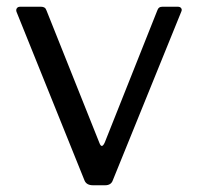

<svg xmlns="http://www.w3.org/2000/svg" viewBox="-20 -550 587 570"><path d="M508 -530Q515 -530 518 -525.5Q521 -521 518 -515L315 -15Q310 0 292 0H256Q237 0 231 -14L29 -515Q27 -521 30 -525.5Q33 -530 40 -530H102Q108 -530 112 -527.5Q116 -525 118 -519L275 -126Q282 -107 291 -127L447 -519Q449 -525 452.5 -527.5Q456 -530 462 -530H508Z"/></svg>

Font: Libre Franklin
Style: Regular
Weight: 400
Designer: Pablo Impallari, Rodrigo Fuenzalida, Nhung Nguyen
Foundry: Impallari Type
Version: Version 3.000